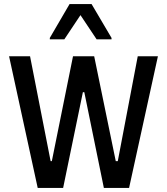

<svg xmlns="http://www.w3.org/2000/svg" viewBox="-20 -856 828 952"><path d="M167 76 25 -577H129L231 -57H237L342 -577H447L554 -57H564L663 -577H763L620 76H495L398 -399H391L293 76ZM227 -661V-668L325 -836H434L533 -668V-661H459L379 -781L299 -661Z"/></svg>

Font: Farlight84_Sys_V01
Style: Regular
Weight: 400
Designer: Ryoko NISHIZUKA  (kana, bopomofo & ideographs); Paul D. Hunt (Latin, Greek & Cyrillic); Sandoll Communications , Soo-you
Foundry: Adobe
Version: Version 2.004;October 29, 2024;FontCreator 14.0.0.2814 64-bi